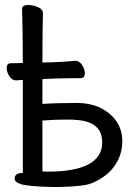

<svg xmlns="http://www.w3.org/2000/svg" viewBox="-20 -732 563 774"><path d="M171 -40Q392 -40 392 -158Q392 -224 328 -242Q301 -250 250 -250Q198 -250 151 -246V-41ZM197 22Q93 20 63 10Q39 2 39 -12Q39 -35 72 -35V-410L45 -408Q28 -408 17.5 -425Q7 -442 7 -458Q7 -477 24 -477L72 -478Q72 -599 69 -696Q69 -712 93 -712Q112 -712 132.5 -703.5Q153 -695 153 -678Q151 -599 151 -480Q225 -481 283 -487Q300 -487 311 -470Q322 -453 322 -437Q322 -417 305 -417Q215 -417 151 -413V-313Q209 -317 289 -317Q370 -317 421.5 -273.5Q473 -230 473 -163Q473 -117 452 -79.5Q431 -42 394 -17Q357 8 323 14Q270 22 197 22Z"/></svg>

Font: LXGW WenKai Lite
Style: Bold
Weight: 700
Designer: LXGW / Fontworks Inc.
Foundry: LXGW / Fontworks Inc.
Version: Version 1.330;April 28, 2024